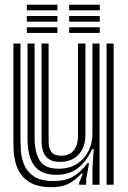

<svg xmlns="http://www.w3.org/2000/svg" viewBox="-20 -785 544 816"><path d="M198 10.5Q147.8 10.5 116.6 -4.9Q85.5 -20.2 68.8 -44.5Q52 -68.8 45.4 -96.1Q38.8 -123.5 37.9 -148.1Q37 -172.8 37 -188.2V-600H67V-194.2Q67 -175.8 68.6 -146Q70.2 -116.2 82 -86.2Q93.8 -56.2 123.1 -35.9Q152.5 -15.5 208 -15.5Q257.2 -15.5 290.5 -34.5Q323.8 -53.5 351.5 -91.5H358.5L346.2 -22.5V0H316.2L316 -7L332.2 -48H326.8Q299.5 -18 271.2 -3.8Q243 10.5 198 10.5ZM433 0V-600H463V0ZM236 -97Q203.5 -97 186.8 -109.4Q170 -121.8 163.8 -139.9Q157.5 -158 157 -176.2Q156.5 -194.5 156.5 -206.2V-600H186.5V-208Q186.5 -193.5 187.2 -173.5Q188 -153.5 199.1 -138.4Q210.2 -123.2 240.8 -123.2Q262.2 -123.2 278.1 -132.6Q294 -142 302.8 -161Q311.5 -180 311.5 -208.8V-600H343V-212Q343 -176.2 329.8 -150.5Q316.5 -124.8 292.5 -110.9Q268.5 -97 236 -97ZM217 -42Q154.5 -42.5 125.8 -80.8Q97 -119 97 -196.2V-600H127V-200.2Q127 -138.8 148.4 -103.4Q169.8 -68 228.5 -68Q274.8 -68 306.9 -88.6Q339 -109.2 355.9 -142.8Q372.8 -176.2 372.8 -214.8V-600H403V0H373V-72L378.5 -151.5H371.5Q348 -99.2 310.9 -70.4Q273.8 -41.5 217 -42ZM274 -741V-765H404V-741ZM94 -645V-669H224V-645ZM94 -693V-717H224V-693ZM94 -741V-765H224V-741ZM274 -645V-669H404V-645ZM274 -693V-717H404V-693Z"/></svg>

Font: Big Shoulders Inline Display Thin Black
Style: Regular
Weight: 900
Version: Version 2.002